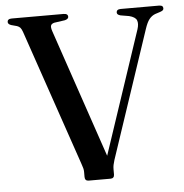

<svg xmlns="http://www.w3.org/2000/svg" viewBox="-51 -749 767 799"><g transform="rotate(-5 332.5 -350.0)"><path d="M464.5 -687Q464.5 -693 469 -696.5Q473.5 -700 482.5 -700H641.5Q651 -700 655.2 -696.8Q659.5 -693.5 659.5 -687.5Q659.5 -682.5 656.5 -679.5Q653.5 -676.5 645 -673.5L623.5 -666.5Q609 -661 598.8 -648.2Q588.5 -635.5 579.5 -608L401.5 -76Q398 -64.5 396.2 -56Q394.5 -47.5 394.5 -38V-16Q394.5 -8.5 390.5 -4.2Q386.5 0 379 0H287.5Q279.5 0 275.5 -4.2Q271.5 -8.5 271.5 -16.5V-38Q271.5 -45.5 269.5 -53.2Q267.5 -61 263.5 -72L69 -640.5Q64.5 -653 59.8 -658.2Q55 -663.5 46.5 -666.5L22.5 -673Q9 -677.5 9 -687Q9 -693 13.5 -696.5Q18 -700 27.5 -700H243.5Q253 -700 257.5 -696.5Q262 -693 262 -687Q262 -682 258.2 -678.8Q254.5 -675.5 247 -673.5L202 -667Q190.5 -664 187.8 -656.8Q185 -649.5 190.5 -633L384 -64L353 -36.5L544.5 -609.5Q552 -633 546.2 -647Q540.5 -661 514.5 -667.5L479 -673.5Q472 -675.5 468.2 -678.5Q464.5 -681.5 464.5 -687Z"/></g></svg>

Font: Fraunces 60pt
Style: Regular
Weight: 400
Version: Version 1.000;[b76b70a41]